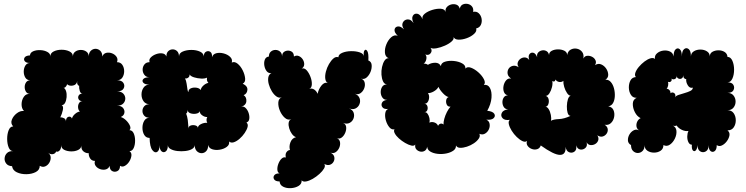

<svg xmlns="http://www.w3.org/2000/svg" viewBox="-20 -795 3958 1019"><path d="M44 87Q23 86 13 73Q3 60 4.5 44Q6 28 17.5 17Q29 6 50 7Q34 7 26 -12.5Q18 -32 18 -58Q18 -84 26 -104Q34 -124 50 -124Q35 -140 43 -160Q51 -180 69.5 -194Q88 -208 107 -206Q94 -220 94.5 -242.5Q95 -265 107 -282Q119 -299 140 -296Q125 -297 118 -308Q111 -319 111 -333Q111 -347 118.5 -358Q126 -369 141 -369Q123 -369 114.5 -383Q106 -397 106 -415Q106 -433 114.5 -447Q123 -461 141 -461Q120 -460 112 -469.5Q104 -479 110.5 -489.5Q117 -500 139 -501Q140 -516 156.5 -523Q173 -530 194.5 -529Q216 -528 232 -519Q248 -510 247 -495Q247 -513 265 -522Q283 -531 307 -531Q331 -531 349 -522Q367 -513 367 -495Q367 -512 379.5 -521Q392 -530 409 -530Q426 -530 438.5 -521Q451 -512 451 -495Q451 -515 462 -525.5Q473 -536 487 -536Q501 -536 512 -525.5Q523 -515 523 -495Q529 -511 544 -514.5Q559 -518 574.5 -512Q590 -506 598.5 -493.5Q607 -481 601 -465Q620 -465 629.5 -450.5Q639 -436 639 -417Q639 -398 629.5 -383.5Q620 -369 601 -369Q627 -369 635.5 -354Q644 -339 635.5 -324.5Q627 -310 601 -310Q623 -310 634 -298.5Q645 -287 645 -272Q645 -257 634 -245.5Q623 -234 601 -234Q624 -234 633.5 -221.5Q643 -209 640 -195Q637 -181 621 -174Q635 -170 649 -156.5Q663 -143 669.5 -128Q676 -113 667 -104Q682 -104 689.5 -87.5Q697 -71 697 -48.5Q697 -26 689.5 -9.5Q682 7 667 7Q679 15 677.5 30.5Q676 46 666.5 61.5Q657 77 643 85Q629 93 617 85Q617 106 603 113Q589 120 575.5 113Q562 106 562 85Q556 100 542 104Q528 108 512.5 103Q497 98 488 86Q479 74 484 59Q467 59 458.5 46Q450 33 451 18Q436 19 423 8.5Q410 -2 412 -23Q411 -7 394.5 1Q378 9 357 8.5Q336 8 320.5 0Q305 -8 305 -25Q305 -5 296 4Q287 13 278 9Q274 20 261.5 23Q249 26 233 15Q248 24 249 39Q250 54 242 68Q234 82 220 88Q206 94 191 85Q191 107 170 118Q149 129 120.5 129.5Q92 130 69.5 119.5Q47 109 44 87ZM307 -237Q318 -232 313.5 -211Q309 -190 300 -172Q310 -173 320 -167.5Q330 -162 330 -150Q330 -171 343 -175Q356 -179 362 -166Q365 -179 378.5 -190.5Q392 -202 404 -203Q396 -210 394.5 -223Q393 -236 399 -247Q405 -258 418 -258Q403 -258 397.5 -268Q392 -278 397.5 -288Q403 -298 418 -298Q408 -298 403.5 -312Q399 -326 400 -340Q395 -340 391.5 -347Q388 -354 390 -365Q387 -345 367.5 -341Q348 -337 336 -348Q334 -339 327.5 -333Q321 -327 316 -330Q326 -326 330.5 -311.5Q335 -297 333.5 -279.5Q332 -262 325.5 -249.5Q319 -237 307 -237Z M774 -63Q755 -63 745.5 -79Q736 -95 736 -116.5Q736 -138 745.5 -154Q755 -170 774 -170Q755 -170 745.5 -181Q736 -192 736 -206Q736 -220 745.5 -231Q755 -242 774 -242Q753 -242 742 -257.5Q731 -273 731 -293.5Q731 -314 742 -330Q753 -346 774 -346Q749 -346 740.5 -356Q732 -366 740.5 -375.5Q749 -385 774 -385Q756 -385 746.5 -397.5Q737 -410 737 -425.5Q737 -441 746.5 -453Q756 -465 774 -465Q769 -479 780.5 -490.5Q792 -502 809.5 -508Q827 -514 842.5 -511.5Q858 -509 863 -495Q863 -514 873 -523.5Q883 -533 896.5 -533Q910 -533 920 -523.5Q930 -514 930 -495Q930 -513 950 -521.5Q970 -530 996 -530Q1022 -530 1041.5 -521Q1061 -512 1061 -495Q1062 -515 1074 -521Q1086 -527 1096.5 -519.5Q1107 -512 1105 -491Q1110 -508 1128 -512.5Q1146 -517 1167 -511.5Q1188 -506 1201.5 -493Q1215 -480 1210 -463Q1225 -470 1241 -457Q1257 -444 1268 -422Q1279 -400 1281 -379Q1283 -358 1268 -351Q1295 -338 1293 -317.5Q1291 -297 1273 -290Q1289 -280 1287.5 -258Q1286 -236 1259 -228Q1272 -233 1283 -222.5Q1294 -212 1299.5 -195.5Q1305 -179 1303 -164Q1301 -149 1288 -145Q1298 -136 1294 -121Q1290 -106 1278.5 -89Q1267 -72 1251.5 -58.5Q1236 -45 1221 -40Q1206 -35 1196 -44Q1199 -27 1183.5 -15.5Q1168 -4 1146 -0.5Q1124 3 1106 -3Q1088 -9 1085 -26Q1085 -4 1074.5 7Q1064 18 1050 18Q1036 18 1025 7.5Q1014 -3 1013 -25Q1013 -12 999 -4Q985 4 963.5 6.5Q942 9 921 6.5Q900 4 885.5 -4Q871 -12 871 -25Q871 0 860 8.5Q849 17 838 8.5Q827 0 827 -25Q827 3 814.5 11Q802 19 788.5 1.5Q775 -16 774 -63ZM980 -307Q980 -321 993.5 -326.5Q1007 -332 1023 -329.5Q1039 -327 1045 -317Q1047 -330 1060 -341.5Q1073 -353 1086 -355Q1075 -367 1079 -383Q1067 -377 1047.5 -378Q1028 -379 1010 -384.5Q992 -390 986 -400Q987 -389 979 -383Q971 -377 962 -379Q968 -368 970.5 -350.5Q973 -333 975 -320Q977 -307 980 -307ZM980 -112Q980 -125 992.5 -129Q1005 -133 1018 -129Q1031 -125 1031 -113Q1028 -127 1046 -136Q1064 -145 1080 -143Q1072 -158 1080 -174Q1067 -173 1053 -183Q1039 -193 1041 -205Q1036 -194 1020 -191.5Q1004 -189 990 -194Q976 -199 976 -213Q976 -198 968 -192Q974 -177 976.5 -158.5Q979 -140 979.5 -126Q980 -112 980 -112Z M1935 -474Q1951 -468 1952.5 -450Q1954 -432 1946.5 -413.5Q1939 -395 1925.5 -383.5Q1912 -372 1896 -378Q1912 -372 1915.5 -356.5Q1919 -341 1912.5 -325Q1906 -309 1892.5 -300Q1879 -291 1863 -298Q1883 -289 1888.5 -273.5Q1894 -258 1888 -242.5Q1882 -227 1867 -219.5Q1852 -212 1832 -220Q1852 -212 1857 -196.5Q1862 -181 1856 -165.5Q1850 -150 1835 -142.5Q1820 -135 1800 -143Q1815 -137 1817 -122Q1819 -107 1812.5 -91Q1806 -75 1794 -65.5Q1782 -56 1767 -62Q1782 -56 1784.5 -41Q1787 -26 1780.5 -11Q1774 4 1761.5 12.5Q1749 21 1734 15Q1751 24 1754 37.5Q1757 51 1750.5 63Q1744 75 1731 79.5Q1718 84 1701 75Q1708 85 1700 99Q1692 113 1675.5 128Q1659 143 1640 154Q1621 165 1604.5 168Q1588 171 1581 162Q1582 181 1565 191.5Q1548 202 1524.5 203.5Q1501 205 1483 196Q1465 187 1464 168Q1442 168 1435 157Q1428 146 1435.5 135.5Q1443 125 1464 125Q1453 121 1452 106Q1451 91 1457.5 74Q1464 57 1474.5 47Q1485 37 1497 41Q1493 23 1500.5 12.5Q1508 2 1519 1Q1513 -18 1521.5 -40Q1530 -62 1551 -67Q1539 -71 1529.5 -84Q1520 -97 1515 -113.5Q1510 -130 1512 -143.5Q1514 -157 1526 -163Q1509 -155 1492.5 -169Q1476 -183 1466 -206Q1456 -229 1457 -250.5Q1458 -272 1476 -279Q1462 -273 1448 -282.5Q1434 -292 1423 -310Q1412 -328 1406.5 -348Q1401 -368 1404 -384.5Q1407 -401 1421 -407Q1405 -405 1395.5 -417Q1386 -429 1383 -446.5Q1380 -464 1385.5 -478.5Q1391 -493 1407 -495Q1407 -512 1417.5 -521Q1428 -530 1442 -530Q1456 -530 1466.5 -521Q1477 -512 1477 -495Q1477 -516 1493 -523Q1509 -530 1524.5 -523Q1540 -516 1540 -495Q1553 -503 1566 -497.5Q1579 -492 1587 -479.5Q1595 -467 1594.5 -453Q1594 -439 1581 -431Q1595 -436 1607.5 -422Q1620 -408 1628 -386.5Q1636 -365 1635 -346.5Q1634 -328 1621 -323Q1636 -328 1648 -319.5Q1660 -311 1666 -297Q1670 -321 1686 -341Q1702 -361 1721 -354Q1709 -359 1706.5 -376Q1704 -393 1709.5 -414.5Q1715 -436 1726 -455Q1737 -474 1750 -485Q1763 -496 1776 -491Q1776 -506 1796 -514.5Q1816 -523 1842.5 -523.5Q1869 -524 1889.5 -517Q1910 -510 1911 -495Q1908 -520 1915 -528Q1922 -536 1929.5 -523.5Q1937 -511 1935 -474Z M2566 -207Q2595 -204 2603 -191.5Q2611 -179 2600 -168Q2589 -157 2561 -160Q2576 -153 2578.5 -137.5Q2581 -122 2574 -107.5Q2567 -93 2553.5 -85.5Q2540 -78 2524 -85Q2530 -73 2521 -59.5Q2512 -46 2495 -34.5Q2478 -23 2458 -16.5Q2438 -10 2422 -10.5Q2406 -11 2400 -23Q2401 -6 2386 4.5Q2371 15 2348.5 19.5Q2326 24 2303 21.5Q2280 19 2264 9.5Q2248 0 2247 -17Q2245 -1 2234 5.5Q2223 12 2210.5 9.5Q2198 7 2189.5 -2.5Q2181 -12 2184 -28Q2178 -19 2163 -22.5Q2148 -26 2130 -36.5Q2112 -47 2097 -60.5Q2082 -74 2075 -87.5Q2068 -101 2074 -109Q2059 -105 2047 -119Q2035 -133 2028.5 -154Q2022 -175 2024.5 -193.5Q2027 -212 2041 -217Q2019 -214 2010 -225.5Q2001 -237 2007.5 -250Q2014 -263 2036 -265Q2019 -264 2010 -276.5Q2001 -289 2000.5 -305Q2000 -321 2008 -334Q2016 -347 2034 -347Q2020 -348 2013 -363Q2006 -378 2004.5 -398.5Q2003 -419 2007.5 -439.5Q2012 -460 2021 -473.5Q2030 -487 2043 -486Q2025 -493 2023 -514.5Q2021 -536 2030.5 -559.5Q2040 -583 2056.5 -597.5Q2073 -612 2091 -605Q2072 -623 2074 -637.5Q2076 -652 2091 -654.5Q2106 -657 2124 -639Q2110 -660 2118 -675.5Q2126 -691 2143.5 -692Q2161 -693 2175 -672Q2163 -697 2171 -711Q2179 -725 2195 -722Q2211 -719 2223 -693Q2218 -709 2234 -722Q2250 -735 2274.5 -742.5Q2299 -750 2320 -748.5Q2341 -747 2345 -731Q2342 -747 2351.5 -757.5Q2361 -768 2375.5 -771.5Q2390 -775 2403 -770Q2416 -765 2420 -749Q2424 -766 2436.5 -771.5Q2449 -777 2463 -774Q2477 -771 2485.5 -760Q2494 -749 2491 -732Q2509 -736 2521 -724.5Q2533 -713 2536 -695.5Q2539 -678 2532 -663Q2525 -648 2507 -644Q2512 -630 2496.5 -615.5Q2481 -601 2457.5 -592.5Q2434 -584 2413.5 -584.5Q2393 -585 2387 -599Q2391 -588 2377.5 -575.5Q2364 -563 2341.5 -553Q2319 -543 2297.5 -539Q2276 -535 2265 -541Q2276 -526 2265.5 -512.5Q2255 -499 2237 -506Q2246 -497 2242.5 -480.5Q2239 -464 2228 -457Q2242 -458 2251 -451Q2269 -462 2290 -462Q2311 -462 2320 -444Q2321 -461 2341.5 -467.5Q2362 -474 2388 -471.5Q2414 -469 2433 -458.5Q2452 -448 2450 -431Q2460 -443 2480 -435.5Q2500 -428 2519.5 -410.5Q2539 -393 2548.5 -374Q2558 -355 2548 -344Q2569 -348 2580 -328.5Q2591 -309 2588.5 -276Q2586 -243 2566 -207ZM2371 -229Q2357 -228 2351.5 -239Q2346 -250 2348 -263Q2350 -276 2361 -280Q2348 -282 2331 -300Q2314 -318 2307 -334Q2300 -320 2282.5 -310Q2265 -300 2251 -301Q2258 -292 2257.5 -278Q2257 -264 2250 -253.5Q2243 -243 2229 -244Q2243 -245 2247.5 -233.5Q2252 -222 2248 -211Q2244 -200 2232 -200Q2242 -201 2249 -191.5Q2256 -182 2259 -168.5Q2262 -155 2259 -144Q2271 -150 2285.5 -145Q2300 -140 2305 -127Q2309 -136 2317.5 -138.5Q2326 -141 2334 -134Q2333 -146 2338 -164.5Q2343 -183 2352 -200.5Q2361 -218 2371 -229Z M2850 -23Q2845 -8 2831.5 -3.5Q2818 1 2803.5 -4Q2789 -9 2780.5 -20.5Q2772 -32 2777 -47Q2768 -39 2753 -46Q2738 -53 2722.5 -68Q2707 -83 2695.5 -101.5Q2684 -120 2680.5 -136Q2677 -152 2686 -159Q2659 -155 2647.5 -167.5Q2636 -180 2643 -195.5Q2650 -211 2677 -215Q2662 -215 2654.5 -226Q2647 -237 2646.5 -251.5Q2646 -266 2653.5 -277.5Q2661 -289 2676 -289Q2660 -292 2654.5 -307Q2649 -322 2652.5 -339.5Q2656 -357 2666.5 -369Q2677 -381 2693 -378Q2676 -389 2674 -404Q2672 -419 2679.5 -430.5Q2687 -442 2701.5 -445.5Q2716 -449 2733 -438Q2724 -451 2728 -463.5Q2732 -476 2743 -483.5Q2754 -491 2767 -490Q2780 -489 2789 -476Q2782 -497 2790 -507.5Q2798 -518 2810.5 -515Q2823 -512 2831 -491Q2828 -507 2836 -516Q2844 -525 2856.5 -527.5Q2869 -530 2880 -524Q2891 -518 2894 -503Q2894 -518 2908.5 -525.5Q2923 -533 2942 -533Q2961 -533 2975.5 -525.5Q2990 -518 2990 -503Q2994 -524 3009.5 -532Q3025 -540 3042 -536.5Q3059 -533 3069.5 -519.5Q3080 -506 3076 -484Q3083 -498 3096.5 -499Q3110 -500 3122.5 -493.5Q3135 -487 3140.5 -475Q3146 -463 3138 -449Q3154 -460 3170 -453.5Q3186 -447 3196.5 -432Q3207 -417 3208 -399.5Q3209 -382 3193 -372Q3210 -373 3221.5 -360Q3233 -347 3238.5 -326.5Q3244 -306 3243 -284.5Q3242 -263 3233.5 -248Q3225 -233 3208 -231Q3229 -227 3236 -210.5Q3243 -194 3239.5 -174.5Q3236 -155 3222.5 -142Q3209 -129 3189 -133Q3204 -123 3205.5 -109.5Q3207 -96 3199 -85Q3191 -74 3178 -70.5Q3165 -67 3150 -77Q3159 -63 3155 -50.5Q3151 -38 3139.5 -31Q3128 -24 3114.5 -25Q3101 -26 3093 -40Q3099 -21 3087 -10Q3075 1 3059.5 -1.5Q3044 -4 3038 -24Q3042 0 3029 9.5Q3016 19 3000.5 13Q2985 7 2982 -16Q2984 27 2952 27Q2920 27 2850 -23ZM3008 -180Q2997 -181 2992.5 -196Q2988 -211 2988.5 -231.5Q2989 -252 2994 -268Q2999 -284 3009 -287Q2999 -287 2989.5 -301Q2980 -315 2974.5 -333.5Q2969 -352 2970 -366Q2961 -358 2948 -360Q2935 -362 2928 -373Q2927 -365 2922 -363Q2917 -361 2911 -365Q2914 -351 2909.5 -332.5Q2905 -314 2896 -300Q2887 -286 2876 -286Q2888 -283 2891.5 -269Q2895 -255 2890 -241.5Q2885 -228 2872 -228Q2883 -230 2891.5 -216.5Q2900 -203 2903.5 -185Q2907 -167 2904 -154Q2918 -162 2946 -163Q2974 -164 3008 -180Z M3841 -493Q3858 -493 3867 -472.5Q3876 -452 3876 -425Q3876 -398 3867 -378Q3858 -358 3841 -358Q3865 -358 3872.5 -344Q3880 -330 3872.5 -316Q3865 -302 3841 -302Q3862 -302 3873 -288Q3884 -274 3884 -256Q3884 -238 3873 -224Q3862 -210 3841 -210Q3863 -210 3874 -194Q3885 -178 3885 -156.5Q3885 -135 3874 -119Q3863 -103 3841 -103Q3854 -93 3851.5 -77Q3849 -61 3837.5 -45.5Q3826 -30 3811 -23Q3796 -16 3784 -25Q3784 -1 3773 7Q3762 15 3751.5 7Q3741 -1 3741 -25Q3741 0 3726 8.5Q3711 17 3696.5 8.5Q3682 0 3682 -25Q3680 -3 3672 4Q3664 11 3657 3Q3650 -5 3652 -27Q3640 -27 3633.5 -40.5Q3627 -54 3627.5 -71.5Q3628 -89 3634 -100Q3618 -97 3599.5 -105.5Q3581 -114 3571 -129Q3561 -124 3550 -129Q3568 -121 3570 -101Q3572 -81 3562 -60Q3552 -39 3535.5 -27.5Q3519 -16 3501 -25Q3501 -5 3486 5Q3471 15 3451 15Q3431 15 3416 5Q3401 -5 3401 -25Q3401 -4 3390 6.5Q3379 17 3365 17Q3351 17 3340 6.5Q3329 -4 3329 -25Q3313 -34 3312.5 -50.5Q3312 -67 3321 -82Q3330 -97 3344.5 -104Q3359 -111 3374 -102Q3360 -110 3358 -123.5Q3356 -137 3362 -149.5Q3368 -162 3380 -168Q3361 -177 3349.5 -199.5Q3338 -222 3338.5 -244.5Q3339 -267 3359 -276Q3339 -275 3328.5 -291.5Q3318 -308 3317.5 -329.5Q3317 -351 3326 -368Q3335 -385 3355 -386Q3347 -394 3352 -409Q3357 -424 3370.5 -440Q3384 -456 3400.5 -468.5Q3417 -481 3432.5 -485.5Q3448 -490 3456 -482Q3453 -500 3467 -512Q3481 -524 3500.5 -526.5Q3520 -529 3536 -521.5Q3552 -514 3555 -495Q3555 -524 3566 -533.5Q3577 -543 3588 -533.5Q3599 -524 3599 -495Q3599 -525 3611 -534.5Q3623 -544 3635 -534.5Q3647 -525 3647 -495Q3647 -513 3662 -522.5Q3677 -532 3697 -532Q3717 -532 3732 -522.5Q3747 -513 3747 -495Q3747 -512 3761 -520Q3775 -528 3793.5 -528Q3812 -528 3826 -519Q3840 -510 3841 -493ZM3657 -330Q3641 -325 3630.5 -342Q3620 -359 3622 -375Q3616 -375 3611 -380Q3606 -385 3606 -396Q3606 -383 3597.5 -378.5Q3589 -374 3580 -378.5Q3571 -383 3571 -396Q3573 -381 3562.5 -376Q3552 -371 3544 -378Q3547 -368 3540.5 -362.5Q3534 -357 3525 -361Q3528 -353 3526 -341.5Q3524 -330 3518 -324Q3527 -324 3533.5 -316Q3540 -308 3538 -300Q3548 -308 3558 -301Q3568 -294 3563 -278Q3566 -286 3580.5 -291Q3595 -296 3613 -301Q3631 -306 3644 -312.5Q3657 -319 3657 -330Z"/></svg>

Font: Rubik Bubbles
Style: Regular
Weight: 400
Designer: Hubert and Fischer, NaN
Foundry: Hubert and Fischer, NaN
Version: Version 2.200